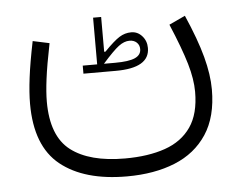

<svg xmlns="http://www.w3.org/2000/svg" viewBox="-44 -386 831 660"><g transform="rotate(-5 371.0 -56.0)"><path d="M299.8 -171.4V-332.5H327.6V-212.4H332Q365.7 -247.1 384.8 -259Q403.8 -271 425.8 -271Q447.8 -271 463.1 -253.9Q478.5 -236.8 478.5 -212.4Q478.5 -143.6 361.8 -143.6H250V-171.4ZM323.2 -171.4H361.8Q408.7 -171.4 430.2 -180.9Q451.7 -190.4 451.7 -210.9Q451.7 -225.1 442.1 -233.9Q432.6 -242.7 417.5 -242.7Q398.9 -242.7 379.9 -228.3Q360.8 -213.9 323.2 -171.4ZM559.1 -285.6 614.7 -311.5Q651.9 -226.6 668.5 -164.3Q685.1 -102.1 685.1 -51.3Q685.1 43 645.3 103.3Q605.5 163.6 534.4 192.4Q463.4 221.2 368.7 221.2Q221.7 221.2 139.9 155.5Q58.1 89.8 58.1 -56.2Q58.1 -94.7 64.5 -145.8Q70.8 -196.8 85.9 -270.5L143.1 -258.3Q127.9 -183.1 122.1 -137Q116.2 -90.8 116.2 -58.6Q116.2 60.5 180.7 109.9Q245.1 159.2 367.2 159.2Q447.8 159.2 505.9 138.9Q564 118.7 595.5 73.2Q627 27.8 627 -48.3Q627 -91.8 611.1 -146Q595.2 -200.2 559.1 -285.6Z"/></g></svg>

Font: Estedad-FD Light
Style: Regular
Weight: 300
Designer: Amin Abedi
Version: Version 7.3